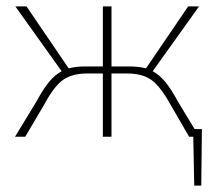

<svg xmlns="http://www.w3.org/2000/svg" viewBox="-20 -428 687 601"><path d="M612 -24 610 153H588L585 0H572L514 -100Q482 -158 453.5 -178Q425 -198 378 -198H329V0H302V-198H253Q206 -198 177.5 -178Q149 -158 118 -100L59 0H27L94 -110Q115 -149 133.5 -171.5Q152 -194 173 -205L28 -408H63L195 -214Q218 -220 246 -220H302V-408H329V-220H385Q414 -220 437 -214L569 -408H603L458 -205Q479 -194 497.5 -171.5Q516 -149 537 -110L589 -24Z"/></svg>

Font: Ysabeau Infant Extralight
Style: Regular
Weight: 200
Designer: Christian Thalmann (Catharsis Fonts)
Version: Version 0.003